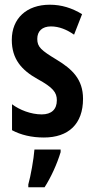

<svg xmlns="http://www.w3.org/2000/svg" viewBox="-20 -573 401 814"><path d="M332 -154C332 -237 286 -280 220 -320C154 -360 138 -374 138 -408C138 -441 159 -461 196 -461C231 -461 264 -447 294 -426L328 -513C285 -539 241 -553 191 -553C93 -553 30 -495 30 -404C30 -323 71 -276 139 -238C205 -202 221 -181 221 -148C221 -109 198 -88 157 -88C111 -88 63 -107 31 -131V-21C68 -1 114 10 166 10C270 10 332 -47 332 -154ZM237 72V61H126C123 101 110 174 100 209V221H169C196 179 222 122 237 72Z"/></svg>

Font: Noto Sans Myanmar ExtraCondensed SemiBold
Style: Regular
Weight: 600
Width: 2
Designer: Monotype Design Team
Foundry: Monotype Imaging Inc.
Version: Version 2.107